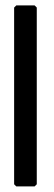

<svg xmlns="http://www.w3.org/2000/svg" viewBox="-20 -668 197 696"><path d="M39.1 -648.4H105.5L113.3 -640.6V0L105.5 7.8H39.1L31.2 0V-640.6Z"/></svg>

Font: Urdu Khush Khati
Style: Regular
Weight: 400
Version: Version 001.500